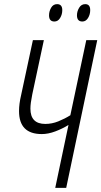

<svg xmlns="http://www.w3.org/2000/svg" viewBox="-20 -908 490 928"><path d="M281 -859Q281 -888 256 -888Q237 -888 227 -870.5Q217 -853 217 -834Q217 -804 243 -804Q260 -804 270.5 -821Q281 -838 281 -859ZM416 -859Q416 -888 392 -888Q373 -888 362.5 -870.5Q352 -853 352 -834Q352 -804 378 -804Q395 -804 405.5 -821Q416 -838 416 -859ZM300 0 450 -714H397L320 -351Q293 -334 262 -321.5Q231 -309 199 -309Q127 -309 127 -383Q127 -408 136 -452L192 -714H139L82 -448Q72 -406 72 -371Q72 -260 182 -260Q213 -260 247.5 -273Q282 -286 311 -304L247 0Z"/></svg>

Font: Noto Sans Display Condensed Light
Style: Italic
Weight: 300
Width: 3
Designer: Monotype Design team
Foundry: Monotype Imaging Inc.
Version: 1.000